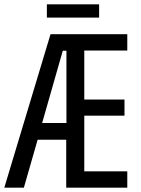

<svg xmlns="http://www.w3.org/2000/svg" viewBox="-22 -873 658 893"><path d="M570 0H286V-223H153L89 0H-2L213 -714H570V-638H370V-410H557V-335H370V-76H570ZM174 -301H287V-637H270ZM439 -853V-791H196V-853Z"/></svg>

Font: Noto Sans ExtraCondensed
Style: Regular
Weight: 400
Width: 2
Designer: Monotype Design Team
Foundry: Monotype Imaging Inc.
Version: Version 2.013; ttfautohint (v1.8.4.7-5d5b)